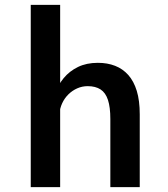

<svg xmlns="http://www.w3.org/2000/svg" viewBox="-20 -770 690 790"><path d="M106.5 0V-750H227.5V0ZM434 0V-280.5Q434 -329 424.2 -358.8Q414.5 -388.5 393.8 -402Q373 -415.5 341 -415.5Q318 -415.5 297.8 -406.5Q277.5 -397.5 261.5 -381.8Q245.5 -366 236 -345.5Q226.5 -325 224.5 -302L195 -314Q195 -350 206.8 -385Q218.5 -420 242.2 -448.8Q266 -477.5 301 -494.5Q336 -511.5 382.5 -511.5Q422 -511.5 453.5 -499.2Q485 -487 507.8 -461.5Q530.5 -436 542.8 -396Q555 -356 555 -299.5V0Z"/></svg>

Font: Trispace Thin Medium
Style: Regular
Weight: 500
Version: Version 1.210